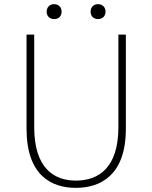

<svg xmlns="http://www.w3.org/2000/svg" viewBox="-20 -893 734 926"><path d="M346 13C464 13 587 -47 587 -272V-726H551V-280C551 -81 453 -22 346 -22C241 -22 145 -81 145 -280V-726H108V-272C108 -47 228 13 346 13ZM241 -801C262 -801 277 -814 277 -837C277 -859 262 -873 241 -873C221 -873 205 -859 205 -837C205 -814 221 -801 241 -801ZM453 -801C473 -801 489 -814 489 -837C489 -859 473 -873 453 -873C432 -873 417 -859 417 -837C417 -814 432 -801 453 -801Z"/></svg>

Font: Genne Gothic ExtraLight
Style: Regular
Weight: 250
Designer: Ryoko NISHIZUKA (kana & ideographs); Paul D. Hunt (Latin, Greek & Cyrillic); Wenlong ZHANG (bopomofo); Sandoll Communica
Foundry: Adobe Systems Incorporated
Version: Version 1.004;PS 1.004;hotconv 16.6.51;makeotf.lib2.5.65220